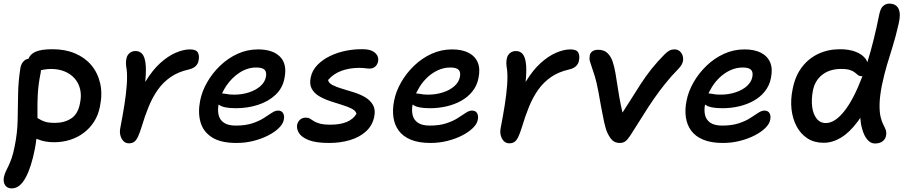

<svg xmlns="http://www.w3.org/2000/svg" viewBox="-35 -780 4999 1061"><path d="M264 6Q213 6 175 -10Q170 -11 166 -13Q163 16 157 46Q148 92 135.5 131.5Q123 171 107.5 200Q92 229 73 245Q54 261 29 261Q15 261 4 254Q-7 247 -12 232.5Q-17 218 -13 197Q-9 180 -2.5 166.5Q4 153 12.5 135.5Q21 118 29.5 93.5Q38 69 46 29Q61 -44 62.5 -115.5Q64 -187 65 -259Q66 -331 78 -406Q83 -430 97 -443Q107 -453 122 -455Q132 -480 159 -493Q191 -508 255 -508Q325 -508 379.5 -485Q434 -462 469.5 -420Q505 -378 518.5 -319.5Q532 -261 517 -190Q508 -144 485 -108Q462 -72 428.5 -46.5Q395 -21 353 -7.5Q311 6 264 6ZM191 -392Q191 -383 189 -374Q177 -315 174 -262Q171 -209 172 -159Q172 -143 172 -128Q177 -125 184 -121Q196 -113 215.5 -107Q235 -101 269 -101Q321 -101 358.5 -125.5Q396 -150 407 -209Q416 -251 408 -286Q400 -321 377.5 -346.5Q355 -372 321.5 -385.5Q288 -399 247 -399Q226 -399 205 -395Q197 -393 191 -392Z M677 12Q660 12 648 0.5Q636 -11 630.5 -31Q625 -51 630 -74Q643 -141 652.5 -201Q662 -261 665.5 -311Q669 -361 665 -395Q661 -419 661 -431.5Q661 -444 664 -458Q668 -476 681.5 -487Q695 -498 714 -498Q736 -498 750 -483Q764 -468 769 -432Q774 -396 768 -332Q768 -329 768 -327Q769 -329 770 -331Q808 -393 850.5 -431.5Q893 -470 936 -488.5Q979 -507 1015 -507Q1050 -507 1059 -488.5Q1068 -470 1062 -444Q1060 -429 1047 -415.5Q1034 -402 1008 -396Q950 -383 908.5 -354.5Q867 -326 837.5 -284.5Q808 -243 786.5 -190.5Q765 -138 747 -77Q736 -42 726.5 -22.5Q717 -3 705.5 4.5Q694 12 677 12Z M1272 10Q1185 10 1136.5 -21Q1088 -52 1073 -105Q1058 -158 1071 -224Q1081 -275 1109.5 -325Q1138 -375 1181 -416.5Q1224 -458 1277.5 -482.5Q1331 -507 1391 -507Q1473 -507 1513 -466Q1553 -425 1537 -348Q1527 -293 1487.5 -256Q1448 -219 1390.5 -200.5Q1333 -182 1269 -182Q1201 -182 1177 -200Q1175 -201 1173 -202Q1167 -172 1173 -145Q1179 -118 1202 -102Q1225 -86 1268 -86Q1321 -86 1359 -98.5Q1397 -111 1422.5 -127.5Q1448 -144 1467 -156.5Q1486 -169 1501 -169Q1522 -169 1530 -153.5Q1538 -138 1533 -117Q1529 -95 1506 -72.5Q1483 -50 1447 -31.5Q1411 -13 1366 -1.5Q1321 10 1272 10ZM1192 -264Q1202 -263 1215 -261Q1230 -257 1259 -257Q1303 -257 1341 -269.5Q1379 -282 1403.5 -303.5Q1428 -325 1434 -353Q1440 -380 1428 -393.5Q1416 -407 1381 -407Q1333 -407 1289.5 -379Q1246 -351 1215 -305Q1202 -285 1192 -264Z M1784 10Q1710 10 1670.5 -6Q1631 -22 1617 -45Q1603 -68 1607 -91Q1611 -108 1623.5 -119Q1636 -130 1655 -130Q1669 -130 1678.5 -124Q1688 -118 1699.5 -110.5Q1711 -103 1732.5 -97Q1754 -91 1791 -91Q1843 -91 1879.5 -105.5Q1916 -120 1935 -151Q1931 -168 1908.5 -179.5Q1886 -191 1854.5 -200.5Q1823 -210 1790 -221Q1757 -232 1729.5 -248Q1702 -264 1688 -289Q1674 -314 1682 -352Q1690 -391 1718.5 -420.5Q1747 -450 1788 -470Q1829 -490 1876.5 -499.5Q1924 -509 1969 -508Q2003 -508 2022.5 -498Q2042 -488 2050 -472.5Q2058 -457 2054 -439Q2050 -422 2038 -411.5Q2026 -401 2007 -401Q1999 -401 1991.5 -402Q1984 -403 1974.5 -404Q1965 -405 1951 -405Q1896 -405 1851.5 -388.5Q1807 -372 1778 -338Q1781 -321 1802.5 -310Q1824 -299 1856 -289.5Q1888 -280 1921.5 -269.5Q1955 -259 1983 -242.5Q2011 -226 2026 -200Q2041 -174 2033 -135Q2023 -86 1987 -53.5Q1951 -21 1898 -5.5Q1845 10 1784 10Z M2344 10Q2279 10 2235.5 -8Q2192 -26 2168.5 -58Q2145 -90 2139 -132.5Q2133 -175 2143 -224Q2153 -275 2181.5 -325Q2210 -375 2253 -416.5Q2296 -458 2349.5 -482.5Q2403 -507 2463 -507Q2518 -507 2554 -488.5Q2590 -470 2605 -435Q2620 -400 2609 -348Q2601 -307 2576 -275.5Q2551 -244 2514.5 -223.5Q2478 -203 2433.5 -192.5Q2389 -182 2341 -182Q2273 -182 2249 -200Q2247 -201 2245 -202Q2239 -172 2245 -145Q2251 -118 2274 -102Q2297 -86 2340 -86Q2393 -86 2431 -98.5Q2469 -111 2494.5 -127.5Q2520 -144 2539 -156.5Q2558 -169 2573 -169Q2594 -169 2602 -153.5Q2610 -138 2605 -117Q2601 -95 2578 -72.5Q2555 -50 2519 -31.5Q2483 -13 2438 -1.5Q2393 10 2344 10ZM2264 -264Q2273 -263 2287 -261Q2302 -257 2331 -257Q2375 -257 2413 -269.5Q2451 -282 2475.5 -303.5Q2500 -325 2506 -353Q2512 -380 2500 -393.5Q2488 -407 2453 -407Q2417 -407 2383 -391Q2349 -375 2320.5 -346.5Q2292 -318 2273 -281Q2268 -273 2264 -264Z M2779 12Q2762 12 2750 0.5Q2738 -11 2732.5 -31Q2727 -51 2732 -74Q2745 -141 2754.5 -201Q2764 -261 2767.5 -311Q2771 -361 2767 -395Q2763 -419 2763 -431.5Q2763 -444 2766 -458Q2770 -476 2783.5 -487Q2797 -498 2816 -498Q2838 -498 2852 -483Q2866 -468 2871 -432Q2876 -396 2870 -332Q2870 -329 2870 -327Q2871 -329 2872 -331Q2910 -393 2952.5 -431.5Q2995 -470 3038 -488.5Q3081 -507 3117 -507Q3152 -507 3161 -488.5Q3170 -470 3164 -444Q3162 -429 3149 -415.5Q3136 -402 3110 -396Q3052 -383 3010.5 -354.5Q2969 -326 2939.5 -284.5Q2910 -243 2888.5 -190.5Q2867 -138 2849 -77Q2838 -42 2828.5 -22.5Q2819 -3 2807.5 4.5Q2796 12 2779 12Z M3390 10Q3366 10 3351 -3Q3336 -16 3323 -43Q3312 -66 3303.5 -105Q3295 -144 3287 -188.5Q3279 -233 3272 -272Q3262 -326 3252 -358.5Q3242 -391 3235 -410Q3228 -429 3224.5 -442.5Q3221 -456 3224 -473Q3226 -487 3238 -496Q3250 -505 3271 -505Q3302 -505 3321 -487.5Q3340 -470 3350 -441Q3360 -412 3366 -376Q3373 -335 3380 -288.5Q3387 -242 3396 -198Q3400 -177 3405 -158Q3426 -191 3446 -222Q3476 -270 3505 -315Q3534 -360 3566.5 -400.5Q3599 -441 3638 -480Q3652 -494 3664 -500.5Q3676 -507 3693 -507Q3709 -507 3720.5 -497.5Q3732 -488 3737 -473Q3742 -458 3739 -442Q3737 -432 3731.5 -422.5Q3726 -413 3718 -404Q3673 -358 3640 -316.5Q3607 -275 3577.5 -232.5Q3548 -190 3517.5 -140.5Q3487 -91 3448 -31Q3433 -8 3420.5 1Q3408 10 3390 10Z M3960 10Q3895 10 3851.5 -8Q3808 -26 3784.5 -58Q3761 -90 3755 -132.5Q3749 -175 3759 -224Q3769 -275 3797.5 -325Q3826 -375 3869 -416.5Q3912 -458 3965.5 -482.5Q4019 -507 4079 -507Q4134 -507 4170 -488.5Q4206 -470 4221 -435Q4236 -400 4225 -348Q4217 -307 4192 -275.5Q4167 -244 4130.5 -223.5Q4094 -203 4049.5 -192.5Q4005 -182 3957 -182Q3889 -182 3865 -200Q3863 -201 3861 -202Q3855 -172 3861 -145Q3867 -118 3890 -102Q3913 -86 3956 -86Q4009 -86 4047 -98.5Q4085 -111 4110.5 -127.5Q4136 -144 4155 -156.5Q4174 -169 4189 -169Q4210 -169 4218 -153.5Q4226 -138 4221 -117Q4217 -95 4194 -72.5Q4171 -50 4135 -31.5Q4099 -13 4054 -1.5Q4009 10 3960 10ZM3880 -264Q3889 -263 3903 -261Q3918 -257 3947 -257Q3991 -257 4029 -269.5Q4067 -282 4091.5 -303.5Q4116 -325 4122 -353Q4128 -380 4116 -393.5Q4104 -407 4069 -407Q4033 -407 3999 -391Q3965 -375 3936.5 -346.5Q3908 -318 3889 -281Q3884 -273 3880 -264Z M4517 9Q4465 9 4427.5 -15Q4390 -39 4367.5 -81Q4345 -123 4339 -176Q4333 -229 4345 -287Q4359 -360 4396.5 -409Q4434 -458 4488 -483Q4542 -508 4607 -508Q4658 -508 4694.5 -493.5Q4731 -479 4749 -454Q4755 -445 4758 -436Q4794 -551 4824 -701Q4831 -735 4846 -747.5Q4861 -760 4878 -760Q4917 -760 4930.5 -731.5Q4944 -703 4931 -649Q4915 -578 4898 -524Q4881 -470 4866 -419.5Q4851 -369 4838 -307Q4826 -244 4825.5 -202.5Q4825 -161 4831 -135Q4837 -109 4845.5 -93Q4854 -77 4859 -64Q4864 -51 4862 -35Q4860 -14 4844 -0.5Q4828 13 4800 13Q4776 13 4757.5 -9Q4739 -31 4729 -69Q4721 -96 4719 -129Q4712 -119 4706 -110Q4660 -48 4612.5 -19.5Q4565 9 4517 9ZM4731 -359Q4729 -359 4727 -359Q4714 -359 4706.5 -365Q4699 -371 4689.5 -379Q4680 -387 4662.5 -393Q4645 -399 4614 -399Q4550 -399 4509 -367Q4468 -335 4457 -279Q4448 -231 4453 -190.5Q4458 -150 4477.5 -125Q4497 -100 4529 -100Q4580 -100 4634 -170Q4684 -235 4731 -359Z"/></svg>

Font: Shantell Sans Light Medium
Style: Italic
Weight: 500
Italic angle: -11°
Version: Version 1.011;[c5ecc13dd]